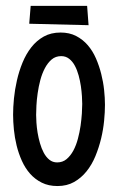

<svg xmlns="http://www.w3.org/2000/svg" viewBox="-20 -621 400 651"><path d="M335.9 -265.6Q335.9 -241.2 333 -211.4Q330.1 -181.6 322.8 -151.1Q315.4 -120.6 303.5 -91.6Q291.5 -62.5 273.4 -40Q255.4 -17.6 231.2 -3.9Q207 9.8 174.8 9.8Q144.5 9.8 121.6 -1.7Q98.6 -13.2 82 -32Q65.4 -50.8 54.2 -75.7Q43 -100.6 36.4 -127.4Q29.8 -154.3 27.1 -181.6Q24.4 -209 24.4 -232.4Q24.4 -256.8 27.3 -287.1Q30.3 -317.4 37.4 -348.4Q44.4 -379.4 56.4 -408.7Q68.4 -438 86.2 -460.7Q104 -483.4 128.4 -497.1Q152.8 -510.7 185.5 -510.7Q215.3 -510.7 238 -499Q260.7 -487.3 277.6 -467.8Q294.4 -448.2 305.4 -422.9Q316.4 -397.5 323.2 -370.4Q330.1 -343.3 333 -315.9Q335.9 -288.6 335.9 -265.6ZM258.8 -268.6Q258.8 -278.8 257.8 -294.9Q256.8 -311 254.2 -329.1Q251.5 -347.2 246.6 -365.2Q241.7 -383.3 233.9 -397.9Q226.1 -412.6 214.6 -421.6Q203.1 -430.7 187.5 -430.7Q168.5 -430.7 155 -419.2Q141.6 -407.7 132.1 -389.6Q122.6 -371.6 116.7 -349.4Q110.8 -327.1 107.7 -304.9Q104.5 -282.7 103.5 -263.2Q102.5 -243.7 102.5 -231.4Q102.5 -221.2 103.5 -205.3Q104.5 -189.5 107.4 -171.4Q110.4 -153.3 115.5 -135.5Q120.6 -117.7 128.4 -103Q136.2 -88.4 147.5 -79.3Q158.7 -70.3 173.8 -70.3Q192.4 -70.3 205.8 -81.5Q219.2 -92.8 228.8 -110.6Q238.3 -128.4 244.1 -150.4Q250 -172.4 253.2 -194.6Q256.3 -216.8 257.6 -236.3Q258.8 -255.9 258.8 -268.6ZM280.3 -535.6 79.1 -540.5 84 -601.1H275.4Z"/></svg>

Font: Maiden Orange
Style: Regular
Weight: 400
Designer: Astigmatic (AOETI)
Foundry: Astigmatic (AOETI)
Version: Version 1.000